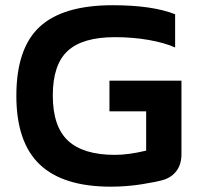

<svg xmlns="http://www.w3.org/2000/svg" viewBox="-20 -699 759 728"><path d="M644 -519Q603.5 -537.1 543.2 -547.6Q482.9 -558.1 416 -558.1Q293.5 -558.1 236.8 -506.1Q180.2 -454.1 180.2 -336.9Q180.2 -219.2 238 -165.5Q295.9 -111.8 416 -111.8Q467.8 -111.8 534.2 -127.9V-276.9H395V-393.1H668V-113.8Q668 -77.1 650.1 -52.2Q632.3 -27.3 600.1 -17.1Q574.2 -9.3 516.6 -0.2Q459 8.8 399.9 8.8Q219.2 8.8 130.6 -75.4Q42 -159.7 42 -335.9Q42 -515.6 130.4 -597.4Q218.8 -679.2 407.2 -679.2Q557.1 -679.2 644 -645Z"/></svg>

Font: LT Wave Text Bold
Style: Regular
Weight: 700
Designer: Daniel Lyons
Version: Version 2.5 (Glyphs App)